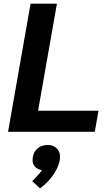

<svg xmlns="http://www.w3.org/2000/svg" viewBox="-20 -720 605 1049"><path d="M147 -700H291L188 -115H518L498 0H24ZM308 136Q308 177 278 225Q248 273 199 309L156 270Q161 264 178.5 246.5Q196 229 210 209Q187 207 172.5 192Q158 177 158 155Q158 118 181 95Q204 72 241 72Q270 72 289 90Q308 108 308 136Z"/></svg>

Font: Sarabun
Style: Bold Italic
Weight: 700
Italic angle: -10°
Designer: Suppakit Chalermlarp | Katatrad Co.,Ltd.
Foundry: Cadson Demak Co.,Ltd.
Version: Version 1.000; ttfautohint (v1.6)